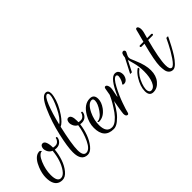

<svg xmlns="http://www.w3.org/2000/svg" viewBox="-53 -1164 1695 1695"><g transform="rotate(-45 794.0 -316.5)"><path d="M18.4 -105.6Q18.4 -21.6 63.2 -21.6Q93.6 -21.6 120 -59.2Q170.4 -129.6 181.6 -244.8Q153.6 -256.8 142.4 -284Q135.2 -300.8 135.2 -312.4Q135.2 -324 138.4 -332.8Q145.6 -354.4 164.8 -354.4Q184 -354.4 194 -330Q204 -305.6 204 -268Q204 -265.6 204 -262.4Q213.6 -259.2 232.4 -259.2Q251.2 -259.2 265.6 -274.4Q280 -289.6 280 -302.4Q280 -305.6 284 -306.8Q288 -308 291.6 -306.4Q295.2 -304.8 295.2 -301.6Q295.2 -278.4 275.6 -257.6Q256 -236.8 223.2 -236.8Q215.2 -236.8 202.4 -238.4Q197.6 -184 179.6 -130.8Q161.6 -77.6 129.6 -38.8Q97.6 0 60.8 0Q-8.8 0 -24.8 -74.4Q-28.8 -96 -28.8 -118.4Q-28.8 -168.8 -5.6 -226.4Q24.8 -301.6 69.6 -320Q92.8 -328 101.6 -322.4Q110.4 -316.8 112.8 -309.6Q76 -309.6 47.2 -240.8Q18.4 -172 18.4 -105.6Z M485.6 -354.4Q521.6 -354.4 521.6 -279.2Q521.6 -271.2 520.8 -262.4Q530.4 -259.2 548.8 -259.2Q567.2 -259.2 581.6 -274.4Q596 -289.6 596 -302.4Q596 -305.6 600 -306.8Q604 -308 607.6 -306.4Q611.2 -304.8 611.2 -301.6Q611.2 -278.4 591.6 -257.6Q572 -236.8 539.2 -236.8Q530.4 -236.8 519.2 -238.4Q512.8 -184 493.6 -130.8Q474.4 -77.6 442.8 -38.8Q411.2 0 377.6 0Q298.4 0 298.4 -109.6Q298.4 -177.6 327.6 -305.2Q356.8 -432.8 405.6 -542.4Q454.4 -652 498.4 -652Q532 -652 532 -610.4Q532 -596 528 -576.8Q512.8 -500.8 457.6 -420Q416 -359.2 381.6 -344.8Q340.8 -166.4 340.8 -94Q340.8 -21.6 379.2 -21.6Q420.8 -21.6 454.8 -92.8Q488.8 -164 500.8 -244.8Q475.2 -257.6 464.8 -284.8Q458.4 -300.8 458.4 -312.4Q458.4 -324 461.6 -332.8Q468 -354.4 485.6 -354.4ZM514.4 -608.8Q514.4 -632.8 500 -633.6Q475.2 -633.6 444.8 -557.6Q414.4 -481.6 387.2 -368.8Q431.2 -397.6 472.8 -484Q514.4 -570.4 514.4 -608.8Z M631.2 -116.8Q631.2 -20 700 -20Q725.6 -20 754 -42.8Q782.4 -65.6 805.6 -97.6Q856.8 -171.2 877.6 -217.6L888 -240H909.6Q896 -208 869.6 -161.2Q843.2 -114.4 819.2 -82.4Q795.2 -50.4 762.4 -24.4Q729.6 1.6 700 1.6Q581.6 1.6 581.6 -131.2Q581.6 -192.8 617.6 -254.4Q667.2 -340 740 -340Q791.2 -340 791.2 -284Q791.2 -242.4 759.2 -197.6Q714.4 -136.8 654.4 -136Q645.6 -136 643.2 -144L642.4 -147.2Q684 -147.2 722 -202Q760 -256.8 760 -293.6Q760 -318.4 740.8 -318.4Q698.4 -318.4 661.6 -244Q631.2 -180.8 631.2 -116.8Z M876 0Q853.6 0 853.6 -34.4Q853.6 -52.8 898.4 -302.4Q901.6 -319.2 912.8 -319.2Q927.2 -319.2 934.4 -298.4Q938.4 -287.2 938.4 -274Q938.4 -260.8 935.2 -245.6L922.4 -180H926.4Q995.2 -340 1052.8 -340Q1084.8 -340 1095.2 -308.8Q1099.2 -296.8 1099.2 -281.2Q1099.2 -265.6 1090.4 -247.2Q1075.2 -216 1044.8 -216Q1038.4 -216 1034.8 -219.2Q1031.2 -222.4 1030.4 -228Q1036.8 -228 1047.2 -251.6Q1057.6 -275.2 1059.2 -295.2Q1060.8 -315.2 1045.6 -318.4Q1017.6 -318.4 979.2 -245.6Q940.8 -172.8 917.6 -106.4Q894.4 -40 890.4 -20Q886.4 0 876 0Z M1243.2 -427.2H1244.8Q1252 -426.4 1256 -420.8Q1260 -415.2 1260 -409.2Q1260 -403.2 1249.2 -384Q1238.4 -364.8 1238.4 -353.2Q1238.4 -341.6 1241.6 -331.6Q1244.8 -321.6 1261.6 -283.2Q1298.4 -199.2 1298.4 -133.2Q1298.4 -67.2 1262.8 -24Q1227.2 19.2 1178 19.2Q1128.8 19.2 1128.8 -40.4Q1128.8 -100 1171.2 -168Q1196 -207.2 1224.8 -227.2Q1232.8 -232.8 1235.6 -224.8Q1238.4 -216.8 1232 -212Q1185.6 -178.4 1160 -105.6Q1136.8 -40 1155.2 -14.4Q1161.6 -4.8 1173.6 -4.8Q1208.8 -4.8 1228.8 -52Q1248.8 -99.2 1248.8 -169.6Q1248.8 -230.4 1234.4 -282.4Q1220 -334.4 1218.4 -342.4Q1194.4 -296.8 1166.4 -240H1144.8Q1190.4 -330.4 1215.2 -376Q1218.4 -427.2 1243.2 -427.2Z M1376 -349.6Q1376 -358.4 1387.2 -358.4H1428.8Q1432.8 -374.4 1439.2 -398.4L1450.4 -440Q1455.2 -458.4 1458.8 -473.6Q1462.4 -488.8 1472.8 -488.8Q1486.4 -488.8 1492 -468Q1494.4 -459.2 1494.4 -446.4Q1494.4 -433.6 1489.6 -413.6L1474.4 -358.4H1524Q1531.2 -358.4 1534 -353.6Q1536.8 -348.8 1534 -344.4Q1531.2 -340 1524 -340H1469.6Q1420 -153.6 1420 -76Q1420 -19.2 1445.6 -19.2Q1466.4 -19.2 1504 -74.4Q1541.6 -129.6 1568.8 -184.8L1596 -240H1617.6Q1612.8 -230.4 1605.2 -214Q1597.6 -197.6 1575.2 -155.6Q1552.8 -113.6 1532.4 -81.6Q1512 -49.6 1486.8 -23.6Q1461.6 2.4 1440 2.4Q1418.4 2.4 1402.8 -11.6Q1387.2 -25.6 1382.8 -51.6Q1378.4 -77.6 1378.4 -104.8Q1378.4 -168 1423.2 -340H1387.2Q1380.8 -340 1378.4 -343.6Q1376 -347.2 1376 -349.6Z"/></g></svg>

Font: Rouge Script
Style: Regular
Weight: 400
Designer: Sabrina Mariela Lopez
Foundry: Typesenses
Version: Version 1.003